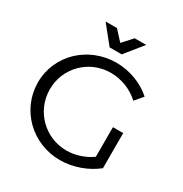

<svg xmlns="http://www.w3.org/2000/svg" viewBox="-203 -1052 1158 1213"><g transform="rotate(30 376.5 -445.5)"><path d="M409 -768 513 -897H429L365 -826L300 -897H217L321 -768ZM591 -126C538 -88 472 -67 410 -67C252 -67 126 -193 126 -351C126 -507 251 -633 409 -633C487 -633 563 -603 619 -551L668 -609C601 -669 506 -706 409 -706C202 -706 39 -549 39 -351C39 -152 201 6 404 6C499 6 597 -30 666 -86V-342H591Z"/></g></svg>

Font: Juman Normal
Style: Regular
Weight: 300
Designer: Bandar Raffah (Arabic) Julieta Ulanovsky (Latin)
Foundry: Caramella
Version: Version 5.022;PS 005.022;hotconv 1.0.88;makeotf.lib2.5.64775